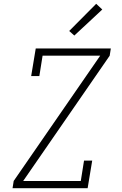

<svg xmlns="http://www.w3.org/2000/svg" viewBox="-20 -990 640 1010"><path d="M46 0 52 -38 507 -697H204L187 -590H144L168 -735H563L557 -697L102 -38H405L422 -145H465L441 0ZM371 -803 344 -827 486 -970 518 -940Z"/></svg>

Font: Iosevka Slab XLtExObl
Style: Regular
Weight: 200
Width: 7
Italic angle: -9°
Monospace: yes
Designer: Belleve Invis
Foundry: Belleve Invis
Version: Version 11.1.1; ttfautohint (v1.8.3)